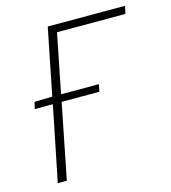

<svg xmlns="http://www.w3.org/2000/svg" viewBox="-101 -741 731 822"><g transform="rotate(-15 264.5 -329.5)"><path d="M54 0H94L160 -332H327L334 -364H166L218 -625H521L529 -659H186L127 -364L48 -362L41 -332H121Z"/></g></svg>

Font: Source Sans Pro Light
Style: Italic
Weight: 300
Italic angle: -11°
Designer: Paul D. Hunt
Foundry: Adobe Systems Incorporated
Version: Version 3.006;hotconv 1.0.111;makeotfexe 2.5.65597